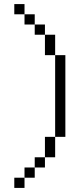

<svg xmlns="http://www.w3.org/2000/svg" viewBox="-20 -720 390 940"><path d="M250 -450V-550H200V-450ZM50 200H100V150H50ZM50 -650H100V-700H50ZM100 150H150V100H100ZM100 -600H150V-650H100ZM150 100H200V50H150ZM150 -550H200V-600H150ZM200 50H250V-50H200ZM250 -50H300V-450H250Z"/></svg>

Font: LS-VG5000 Light
Style: Regular
Weight: 400
Designer: Justin Bihan, 2021
Foundry: Justin Bihan, 2021
Version: Version 1.000;Glyphs 3.1.2 (3151)